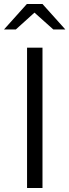

<svg xmlns="http://www.w3.org/2000/svg" viewBox="-47 -938 346 958"><path d="M88 0V-700H165V0ZM219 -791 125 -875 32 -791H-27L87 -918H165L279 -791Z"/></svg>

Font: Red Hat Text
Style: Regular
Weight: 400
Designer: Pentagram, MCKL
Foundry: MCKL
Version: Version 1.030